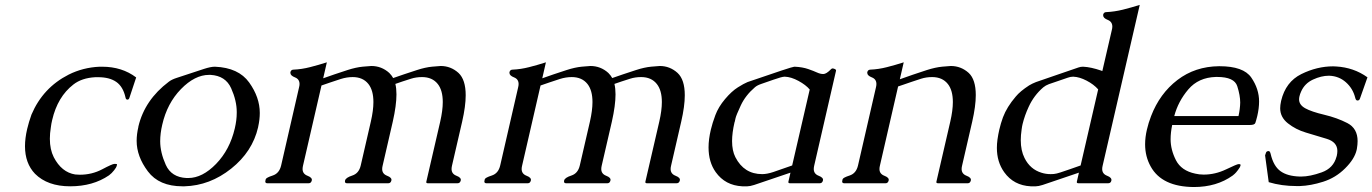

<svg xmlns="http://www.w3.org/2000/svg" viewBox="-20 -734 5497 769"><path d="M389.2 -466.8Q468.8 -466.8 525.4 -423.8L498 -341.3Q495.6 -335 490.7 -335Q490.2 -335 489.7 -335Q483.9 -335.4 482.4 -344.7Q472.7 -387.2 445.6 -406Q418.5 -424.8 373.5 -424.8H361.8Q307.6 -421.9 273.9 -395.5Q210.4 -346.2 189 -253.4Q185.5 -239.3 183.6 -223.6Q179.7 -199.7 179.7 -178.2Q179.7 -135.3 195.3 -104.5Q226.6 -43.9 281.2 -35.2Q291 -34.2 299.8 -34.2Q348.1 -34.2 389.2 -55.9Q430.2 -77.6 438.2 -77.6Q446.3 -77.6 448.2 -77.1Q448.7 -74.7 447.5 -69.3Q446.3 -64 437 -52Q427.7 -40 416.5 -31.7Q352.1 12.2 261.2 12.2Q170.4 12.2 120.1 -38.1Q80.1 -80.1 80.1 -148.4Q80.1 -180.2 88.9 -217.8Q95.2 -244.6 106 -274.9Q151.9 -382.8 254.9 -435.1Q312.5 -463.9 378.9 -466.8Z M1013.7 -224.1Q991.2 -126.5 906 -58.6Q820.8 9.3 718.8 12.2H710.9Q617.2 12.2 572.3 -47.6Q527.3 -107.4 527.3 -169.9Q527.3 -196.3 534.2 -225.6V-227.1Q559.6 -334 656.2 -406.7Q667.5 -415.5 687.3 -421.9Q707 -428.2 738.3 -438.7Q769.5 -449.2 796.9 -458Q824.2 -466.8 839.8 -466.8H841.3Q935.5 -462.9 978 -403.6Q1020.5 -344.2 1020.5 -281.7Q1020.5 -255.4 1014.2 -227.1ZM817.4 -434.1Q760.3 -434.1 704.8 -377.2Q649.4 -320.3 629.9 -234.9Q621.6 -199.7 621.6 -168.5Q621.6 -123.5 644 -73.7Q666.5 -23.9 727.1 -21H733.9Q790.5 -21 845.5 -77.6Q900.4 -134.3 920.4 -219.7Q928.2 -252.9 928.2 -282.2Q928.2 -284.2 928.2 -285.6Q928.2 -330.6 905.8 -380.6Q883.3 -430.7 823.2 -434.1Z M1467.3 -469.7Q1508.3 -469.7 1539.1 -441.9Q1549.3 -431.6 1554.7 -421.4Q1578.6 -429.7 1597.9 -436.3Q1617.2 -442.9 1650.4 -453.6Q1683.6 -464.4 1711.2 -467Q1738.8 -469.7 1745.1 -469.7Q1785.6 -469.7 1816.4 -441.9Q1845.2 -415 1845.2 -352.5Q1845.2 -308.6 1831.1 -247.1L1790.5 -71.3Q1788.6 -63.5 1788.6 -57.1Q1788.6 -37.6 1808.3 -30Q1828.1 -22.5 1825.4 -11.2Q1822.8 0 1812.5 0H1693.8Q1686 0 1687.5 -6.3L1743.2 -247.1Q1753.4 -292 1753.4 -325.2Q1753.4 -372.1 1733.4 -397.5Q1711.4 -425.3 1670.4 -425.3Q1647 -425.3 1626.7 -418.9Q1606.4 -412.6 1591.3 -407.5Q1576.2 -402.3 1563.5 -397.9Q1567.9 -379.9 1567.9 -356Q1567.9 -312 1553.2 -247.1L1512.7 -71.3Q1510.7 -63.5 1510.7 -57.1Q1510.7 -37.6 1530.5 -30Q1550.3 -22.5 1547.6 -11.2Q1544.9 0 1535.2 0H1369.6Q1359.4 0 1362.1 -11.2Q1364.7 -22.5 1391.1 -31Q1417.5 -39.6 1424.8 -71.3L1465.3 -247.1Q1475.6 -292 1475.6 -325.2Q1475.6 -372.1 1455.6 -397.5Q1433.6 -425.3 1392.6 -425.3Q1369.1 -425.3 1345 -417.7Q1320.8 -410.2 1303 -403.8Q1285.2 -397.5 1267.6 -391.6L1193.8 -71.3Q1191.9 -63.5 1191.9 -57.1Q1191.9 -37.6 1211.7 -30Q1231.4 -22.5 1228.8 -11.2Q1226.1 0 1216.3 0H1050.8Q1042.5 0 1042.5 -7.3Q1042.5 -9.3 1044.2 -15.9Q1045.9 -22.5 1072.3 -31Q1098.6 -39.6 1106 -71.3L1177.7 -383.8Q1179.7 -391.1 1179.7 -397.5Q1179.7 -417 1161.4 -424.1Q1143.1 -431.2 1143.1 -441.9Q1143.1 -443.4 1143.1 -444.8Q1145.5 -455.1 1155.8 -455.1Q1188.5 -456.5 1221.9 -465.1Q1255.4 -473.6 1289.1 -484.4L1274.4 -420.4Q1299.3 -429.2 1319.1 -436Q1338.9 -442.9 1372.3 -453.6Q1405.8 -464.4 1433.3 -467Q1460.9 -469.7 1467.3 -469.7Z M2344.7 -469.7Q2385.7 -469.7 2416.5 -441.9Q2426.8 -431.6 2432.1 -421.4Q2456.1 -429.7 2475.3 -436.3Q2494.6 -442.9 2527.8 -453.6Q2561 -464.4 2588.6 -467Q2616.2 -469.7 2622.6 -469.7Q2663.1 -469.7 2693.8 -441.9Q2722.7 -415 2722.7 -352.5Q2722.7 -308.6 2708.5 -247.1L2668 -71.3Q2666 -63.5 2666 -57.1Q2666 -37.6 2685.8 -30Q2705.6 -22.5 2702.9 -11.2Q2700.2 0 2689.9 0H2571.3Q2563.5 0 2564.9 -6.3L2620.6 -247.1Q2630.9 -292 2630.9 -325.2Q2630.9 -372.1 2610.8 -397.5Q2588.9 -425.3 2547.9 -425.3Q2524.4 -425.3 2504.2 -418.9Q2483.9 -412.6 2468.8 -407.5Q2453.6 -402.3 2440.9 -397.9Q2445.3 -379.9 2445.3 -356Q2445.3 -312 2430.7 -247.1L2390.1 -71.3Q2388.2 -63.5 2388.2 -57.1Q2388.2 -37.6 2408 -30Q2427.7 -22.5 2425 -11.2Q2422.4 0 2412.6 0H2247.1Q2236.8 0 2239.5 -11.2Q2242.2 -22.5 2268.6 -31Q2294.9 -39.6 2302.2 -71.3L2342.8 -247.1Q2353 -292 2353 -325.2Q2353 -372.1 2333 -397.5Q2311 -425.3 2270 -425.3Q2246.6 -425.3 2222.4 -417.7Q2198.2 -410.2 2180.4 -403.8Q2162.6 -397.5 2145 -391.6L2071.3 -71.3Q2069.3 -63.5 2069.3 -57.1Q2069.3 -37.6 2089.1 -30Q2108.9 -22.5 2106.2 -11.2Q2103.5 0 2093.8 0H1928.2Q1919.9 0 1919.9 -7.3Q1919.9 -9.3 1921.6 -15.9Q1923.3 -22.5 1949.7 -31Q1976.1 -39.6 1983.4 -71.3L2055.2 -383.8Q2057.1 -391.1 2057.1 -397.5Q2057.1 -417 2038.8 -424.1Q2020.5 -431.2 2020.5 -441.9Q2020.5 -443.4 2020.5 -444.8Q2022.9 -455.1 2033.2 -455.1Q2065.9 -456.5 2099.4 -465.1Q2132.8 -473.6 2166.5 -484.4L2151.9 -420.4Q2176.8 -429.2 2196.5 -436Q2216.3 -442.9 2249.8 -453.6Q2283.2 -464.4 2310.8 -467Q2338.4 -469.7 2344.7 -469.7Z M2973.1 12.2H2953.1Q2884.8 8.8 2846.7 -44.4Q2817.9 -84.5 2817.9 -143.6Q2817.9 -176.3 2827.1 -214.8Q2833 -240.2 2845.2 -272.9Q2857.4 -305.7 2884 -337.2Q2910.6 -368.7 2935.1 -384Q2959.5 -399.4 2974.1 -405.3Q3152.3 -466.8 3161.1 -466.8H3163.6Q3194.3 -465.3 3216.8 -457.5Q3239.3 -449.7 3252.4 -443.6Q3265.6 -437.5 3277.6 -437.5Q3289.6 -437.5 3308.1 -456.5Q3311.5 -460 3314.5 -460Q3317.4 -460 3323 -457.8Q3328.6 -455.6 3328.6 -451.2Q3328.6 -450.2 3328.1 -449.2L3241.2 -71.3Q3239.3 -63.5 3239.3 -57.1Q3239.3 -37.6 3259 -30Q3278.8 -22.5 3276.1 -11.2Q3273.4 0 3263.2 0H3144.5Q3136.2 0 3137.7 -6.3L3146 -42.5L3000.5 6.8Q2983.4 12.2 2973.1 12.2ZM3122.1 -426.8Q3111.8 -426.8 3078.4 -415Q3044.9 -403.3 3028.6 -397.7Q3012.2 -392.1 3003.4 -384.3Q2965.8 -352.1 2947 -311.8Q2928.2 -271.5 2925.8 -259.8L2922.9 -246.6Q2922.4 -245.1 2921.9 -244.1Q2912.1 -201.7 2912.1 -168.9Q2912.1 -130.4 2925.3 -104.5Q2960 -36.6 3032.7 -36.6Q3051.8 -36.6 3076.9 -44.9Q3102.1 -53.2 3152.8 -71.3L3223.1 -375.5Q3207.5 -394 3178.2 -409.9Q3148.9 -425.8 3124 -426.8Z M3788.1 -469.7Q3829.1 -469.7 3859.9 -441.9Q3888.2 -415.5 3888.2 -353Q3888.2 -309.1 3874 -247.1L3833.5 -71.3Q3831.5 -63.5 3831.5 -57.1Q3831.5 -37.6 3851.3 -30Q3871.1 -22.5 3868.4 -11.2Q3865.7 0 3856 0H3737.3Q3729 0 3730.5 -6.3L3786.1 -247.1Q3796.4 -292 3796.4 -325.2Q3796.4 -372.1 3776.4 -397.5Q3754.4 -425.3 3713.4 -425.3Q3689.9 -425.3 3669.2 -418.7Q3648.4 -412.1 3630.6 -406Q3612.8 -399.9 3600.1 -395.5Q3587.4 -391.1 3577.1 -387.7L3504.4 -71.3Q3502.4 -63.5 3502.4 -57.1Q3502.4 -37.6 3522.2 -30Q3542 -22.5 3539.3 -11.2Q3536.6 0 3526.9 0H3361.3Q3353 0 3353 -7.3Q3353 -9.3 3354.7 -15.9Q3356.4 -22.5 3382.8 -31Q3409.2 -39.6 3416.5 -71.3L3488.3 -383.8Q3490.2 -391.1 3490.2 -397.5Q3490.2 -417 3471.9 -424.1Q3453.6 -431.2 3453.6 -441.9Q3453.6 -443.4 3453.6 -444.8Q3456.1 -455.1 3466.3 -455.1Q3499 -456.5 3532.5 -465.1Q3565.9 -473.6 3599.6 -484.4L3584 -416.5Q3613.3 -426.8 3635.5 -434.6Q3657.7 -442.4 3692.1 -453.4Q3726.6 -464.4 3754.2 -467Q3781.7 -469.7 3788.1 -469.7Z M4301.3 -42.5 4155.8 6.8Q4138.7 12.2 4128.4 12.2H4108.4Q4040 8.8 4002 -44.4Q3972.7 -85.4 3972.7 -141.6Q3972.7 -157.7 3975.1 -175.3Q3978 -195.8 3982.4 -214.8Q3988.3 -240.2 3997.1 -264.2Q4012.7 -305.7 4048.3 -347.2Q4065.9 -368.7 4102.1 -392.1Q4114.3 -399.4 4129.4 -405.3Q4171.9 -419.9 4214.4 -434.6Q4256.8 -449.2 4299.8 -463.9Q4308.6 -466.8 4316.4 -466.8H4318.8Q4349.6 -465.3 4390.6 -451.2Q4394 -449.7 4395 -449.2L4433.1 -613.8Q4435.1 -621.6 4435.1 -627.4Q4435.1 -647 4416.7 -654.3Q4398.4 -661.6 4398.4 -672.4Q4398.4 -673.8 4398.4 -675.3Q4400.9 -685.5 4411.1 -685.5Q4443.8 -687 4477.3 -695.3Q4510.7 -703.6 4544.9 -714.4L4396.5 -71.3Q4394.5 -63.5 4394.5 -57.1Q4394.5 -37.6 4414.3 -30Q4434.1 -22.5 4431.2 -10.3Q4428.7 0 4418.5 0H4299.8Q4291.5 0 4293 -6.3ZM4378.4 -376Q4360.8 -396 4332.3 -410.9Q4303.7 -425.8 4279.3 -426.8H4277.3Q4267.6 -426.8 4256.8 -422.9Q4237.8 -416.5 4219 -409.9Q4200.2 -403.3 4181.2 -397Q4168 -392.1 4158.7 -384.3Q4121.1 -352.1 4100.1 -306.2Q4084 -271.5 4075.7 -237.3Q4073.2 -226.6 4071.8 -215.3Q4068.4 -192.4 4068.4 -172.4Q4068.4 -130.9 4083.5 -101.1Q4106 -55.7 4151.9 -42Q4168.9 -36.6 4188 -36.6Q4193.8 -36.6 4200.7 -37.1Q4211.4 -38.1 4227.5 -43.5Q4239.7 -47.4 4265.6 -56.4Q4291.5 -65.4 4308.1 -71.3Z M4864.3 -468.8Q4960.4 -468.8 4991.7 -423.3Q5022.9 -377.9 5022.9 -327.6Q5022.9 -300.3 5015.6 -269Q5010.7 -249.5 5007.8 -241.5Q5004.9 -233.4 4985.8 -233.4H4674.8Q4668.5 -202.6 4668.5 -176.3Q4668.5 -134.3 4689.9 -92.3Q4711.4 -50.3 4767.1 -38.6Q4783.2 -34.7 4800.8 -34.7Q4847.2 -34.7 4890.9 -55.7Q4934.6 -76.7 4940.7 -76.7Q4946.8 -76.7 4948 -75.4Q4949.2 -74.2 4948.2 -69.6Q4947.3 -64.9 4938.5 -53.2Q4929.7 -41.5 4925 -37.6Q4920.4 -33.7 4917 -30.8Q4853 15.1 4761.7 15.1Q4633.8 14.2 4588.9 -66.9Q4566.4 -106.9 4566.4 -156.2Q4566.4 -184.1 4573.7 -215.3Q4579.6 -241.2 4590.3 -269Q4625 -359.4 4695.8 -413.6Q4766.6 -467.8 4862.3 -468.8ZM4940.4 -269Q4946.8 -297.4 4947.3 -323.2Q4947.3 -351.6 4935.5 -388.7Q4923.8 -425.8 4855 -425.8H4849.6Q4780.3 -423.8 4739.5 -376Q4698.7 -328.1 4683.1 -269Z M5417.5 -331.5H5416Q5410.2 -332 5407.7 -343.3Q5398.4 -379.9 5370.6 -404.5Q5342.8 -429.2 5304.2 -430.7H5302.2Q5272 -430.7 5238.8 -415.3Q5205.6 -399.9 5191.4 -367.7Q5186.5 -356.9 5184.6 -348.1Q5183.1 -341.8 5183.1 -335.9Q5183.1 -314 5207.8 -300.3Q5232.4 -286.6 5283.9 -274.4Q5335.4 -262.2 5376.5 -241Q5417.5 -219.7 5417.5 -168.9Q5417.5 -154.8 5414.6 -138.2L5413.6 -133.3Q5405.3 -97.2 5367.4 -59.6Q5329.6 -22 5279.5 -6.1Q5229.5 9.8 5186 11.2H5172.9Q5112.8 11.2 5061.5 -4.4L5046.9 -111.8L5050.3 -121.6Q5052.2 -128.9 5061 -128.9H5062Q5066.9 -127.9 5069.3 -117.2Q5080.6 -68.8 5108.4 -48.6Q5136.2 -28.3 5186 -26.9H5191.9Q5226.6 -26.9 5273.7 -43.7Q5320.8 -60.5 5333 -106.4L5334 -109.4Q5336.4 -120.1 5336.4 -129.4Q5336.4 -165 5293.7 -178Q5251 -190.9 5210.2 -203.1Q5169.4 -215.3 5138.4 -240Q5107.4 -264.6 5107.4 -300.3Q5107.4 -313 5110.8 -328.1L5111.3 -330.6Q5129.4 -406.2 5192.1 -437.3Q5254.9 -468.3 5319.3 -468.3Q5325.2 -468.3 5331.1 -467.8Q5401.9 -463.9 5457 -424.3L5426.8 -338.9Q5424.3 -331.5 5417.5 -331.5Z"/></svg>

Font: Caudex
Style: Italic
Weight: 400
Italic angle: -13°
Version: Version 1.04